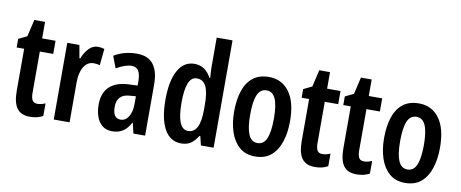

<svg xmlns="http://www.w3.org/2000/svg" viewBox="-67 -1045 3213 1339"><g transform="rotate(10 1540.0 -375.0)"><path d="M223 -88Q249 -88 279 -101V-12Q260 -1 237 4.5Q214 10 187 10Q123 10 94.5 -30Q66 -70 66 -152V-450H13V-511L73 -540L101 -660H177V-543H272V-450H177V-159Q177 -123 187 -105.5Q197 -88 223 -88Z M572 -553Q593 -553 617 -546L605 -428Q588 -435 562 -435Q517 -435 491.5 -392Q466 -349 467 -279V0H355V-543H441L457 -452H463Q479 -494 506.5 -523.5Q534 -553 572 -553Z M848 -553Q926 -553 964 -504.5Q1002 -456 1002 -362V0H919L902 -73H899Q876 -31 845.5 -10.5Q815 10 769 10Q725 10 697.5 -13.5Q670 -37 657.5 -75Q645 -113 645 -157Q645 -240 691.5 -284Q738 -328 825 -332L890 -335V-362Q890 -413 875 -438Q860 -463 826 -463Q780 -463 718 -426L686 -510Q756 -553 848 -553ZM850 -256Q758 -251 758 -161Q758 -80 813 -80Q848 -80 869.5 -114Q891 -148 891 -207V-259Z M1258 10Q1180 10 1139 -63.5Q1098 -137 1098 -272Q1098 -406 1139 -479.5Q1180 -553 1255 -553Q1333 -553 1374 -474H1379Q1377 -502 1376 -523Q1375 -544 1375 -559V-760H1487V0H1397L1382 -63H1375Q1352 -26 1325 -8Q1298 10 1258 10ZM1290 -84Q1333 -84 1354 -125Q1375 -166 1375 -252V-283Q1375 -372 1354.5 -414Q1334 -456 1289 -456Q1249 -456 1230.5 -409Q1212 -362 1212 -272Q1212 -84 1290 -84Z M1980 -273Q1980 -194 1959.5 -130Q1939 -66 1895.5 -28Q1852 10 1781 10Q1714 10 1670.5 -27.5Q1627 -65 1605.5 -129Q1584 -193 1584 -273Q1584 -358 1605 -421Q1626 -484 1670 -518.5Q1714 -553 1783 -553Q1874 -553 1927 -481.5Q1980 -410 1980 -273ZM1698 -271Q1698 -179 1718 -132Q1738 -85 1782 -85Q1826 -85 1846 -132Q1866 -179 1866 -273Q1866 -365 1846 -411.5Q1826 -458 1782 -458Q1738 -458 1718 -412Q1698 -366 1698 -271Z M2241 -88Q2267 -88 2297 -101V-12Q2278 -1 2255 4.5Q2232 10 2205 10Q2141 10 2112.5 -30Q2084 -70 2084 -152V-450H2031V-511L2091 -540L2119 -660H2195V-543H2290V-450H2195V-159Q2195 -123 2205 -105.5Q2215 -88 2241 -88Z M2536 -88Q2562 -88 2592 -101V-12Q2573 -1 2550 4.5Q2527 10 2500 10Q2436 10 2407.5 -30Q2379 -70 2379 -152V-450H2326V-511L2386 -540L2414 -660H2490V-543H2585V-450H2490V-159Q2490 -123 2500 -105.5Q2510 -88 2536 -88Z M3042 -273Q3042 -194 3021.5 -130Q3001 -66 2957.5 -28Q2914 10 2843 10Q2776 10 2732.5 -27.5Q2689 -65 2667.5 -129Q2646 -193 2646 -273Q2646 -358 2667 -421Q2688 -484 2732 -518.5Q2776 -553 2845 -553Q2936 -553 2989 -481.5Q3042 -410 3042 -273ZM2760 -271Q2760 -179 2780 -132Q2800 -85 2844 -85Q2888 -85 2908 -132Q2928 -179 2928 -273Q2928 -365 2908 -411.5Q2888 -458 2844 -458Q2800 -458 2780 -412Q2760 -366 2760 -271Z"/></g></svg>

Font: Noto Sans ExtraCondensed SemiBold
Style: Regular
Weight: 600
Width: 2
Designer: Monotype Design Team
Foundry: Monotype Imaging Inc.
Version: Version 2.013; ttfautohint (v1.8.4.7-5d5b)